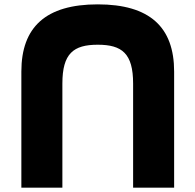

<svg xmlns="http://www.w3.org/2000/svg" viewBox="-20 -845 896 880"><path d="M77.9 15H265.9V-462C265.9 -600 316.7 -640 428 -640C539.3 -640 590.1 -600 590.1 -462V15H778.1V-517C778.1 -721 666.1 -825 428 -825C189.9 -825 77.9 -721 77.9 -517Z"/></svg>

Font: Hussar
Style: BdSuprExt
Weight: 700
Foundry: Cannot Into Space Fonts
Version: Version 2.00